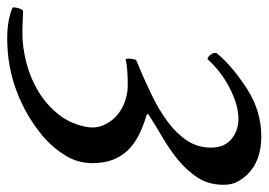

<svg xmlns="http://www.w3.org/2000/svg" viewBox="-166 -606 744 532"><g transform="rotate(90 206.0 -340.0)"><path d="M104 -543Q98 -543 91.5 -551.5Q85 -560 87 -568Q106 -591 131 -612Q156 -633 187 -653Q248 -692 318 -692Q386 -692 424 -653Q436 -640 444 -625Q452 -610 452 -587Q452 -546 432 -515.5Q412 -485 382.5 -461Q353 -437 318.5 -417Q284 -397 255 -378L259 -374Q290 -365 314.5 -352.5Q339 -340 356 -322.5Q373 -305 382.5 -281Q392 -257 392 -224Q392 -183 370.5 -148.5Q349 -114 320 -89Q262 -40 192.5 -14Q123 12 48 12Q16 12 -5 7.5Q-26 3 -37 -2Q-40 -3 -39.5 -8Q-39 -13 -37.5 -18.5Q-36 -24 -33.5 -28Q-31 -32 -30 -32Q-7 -31 7.5 -30.5Q22 -30 30 -30Q71 -30 113.5 -41Q156 -52 192 -73.5Q228 -95 254.5 -127Q281 -159 290 -200Q297 -228 288.5 -250.5Q280 -273 263 -289Q246 -305 223 -313.5Q200 -322 177 -322Q128 -322 104 -316Q100 -325 106 -345Q157 -366 201.5 -387.5Q246 -409 278.5 -433.5Q311 -458 330 -487Q349 -516 349 -553Q349 -592 322 -612Q295 -632 257 -628Q236 -626 213.5 -617.5Q191 -609 170.5 -597Q150 -585 132.5 -570.5Q115 -556 104 -543Z"/></g></svg>

Font: Lusitana
Style: Italic
Weight: 400
Italic angle: -12°
Designer: Ana Paula Megda
Foundry: Ana Paula Megda
Version: Version 1.000; ttfautohint (v1.1) -l 8 -r 50 -G 200 -x 14 -D